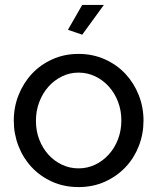

<svg xmlns="http://www.w3.org/2000/svg" viewBox="-20 -750 639 780"><path d="M314 -609 256 -629 314 -730H402ZM299 10Q240 10 191.5 -12Q143 -34 108.5 -71Q74 -108 55 -157Q36 -206 36 -260Q36 -315 55.5 -364Q75 -413 109.5 -450Q144 -487 192.5 -509Q241 -531 299 -531Q357 -531 406 -509Q455 -487 489.5 -450Q524 -413 543.5 -364Q563 -315 563 -260Q563 -206 544 -157Q525 -108 490 -71Q455 -34 406.5 -12Q358 10 299 10ZM126 -259Q126 -218 139.5 -183Q153 -148 176.5 -122Q200 -96 231.5 -81Q263 -66 299 -66Q335 -66 366.5 -81Q398 -96 422 -122.5Q446 -149 459.5 -184.5Q473 -220 473 -261Q473 -301 459.5 -336.5Q446 -372 422 -398.5Q398 -425 366.5 -440Q335 -455 299 -455Q263 -455 231.5 -439.5Q200 -424 176.5 -397.5Q153 -371 139.5 -335.5Q126 -300 126 -259Z"/></svg>

Font: IngvarSans
Style: Regular
Weight: 500
Version: Version 3.000